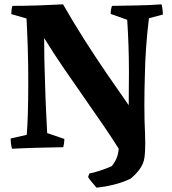

<svg xmlns="http://www.w3.org/2000/svg" viewBox="-20 -677 793 883"><path d="M424 186Q413 173 403.5 162Q394 151 385 137Q387 131 391 121Q412 117 439.5 108Q467 99 494 87Q510 67 517 48.5Q524 30 526 7Q496 -41 455 -101Q414 -161 367 -228Q320 -295 272.5 -364.5Q225 -434 183 -502Q183 -455 184 -403Q185 -351 187 -300Q189 -227 192 -164.5Q195 -102 197 -65L276 -38Q276 -19 271 0Q212 1 153 2.5Q94 4 35 7Q32 -5 30.5 -16.5Q29 -28 29 -40L103 -57Q106 -91 108 -152.5Q110 -214 110 -295Q110 -333 109.5 -377Q109 -421 107.5 -463.5Q106 -506 104.5 -540Q103 -574 102 -592L32 -612Q32 -621 33 -630.5Q34 -640 37 -650Q95 -650 153.5 -652Q212 -654 270 -657Q315 -578 366.5 -497Q418 -416 471 -338.5Q524 -261 572 -193Q572 -231 572.5 -270Q573 -309 573 -346Q573 -406 571 -466Q569 -526 565 -586L489 -613Q489 -633 495 -650Q552 -651 609 -652Q666 -653 723 -657Q726 -645 727.5 -633.5Q729 -622 729 -610L665 -593Q657 -529 652 -459.5Q647 -390 646 -321Q644 -262 644 -191.5Q644 -121 647 -64L648 -16Q648 -1 647 18Q646 37 644 50Q640 76 623 100Q606 124 580 145Q547 161 506 171.5Q465 182 424 186Z"/></svg>

Font: Labrada
Style: Bold
Weight: 700
Designer: Mercedes Jáuregui
Foundry: Omnibus-Type Team
Version: Version 1.000; ttfautohint (v1.8.4.7-5d5b)